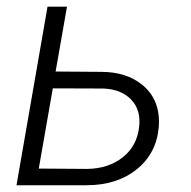

<svg xmlns="http://www.w3.org/2000/svg" viewBox="-20 -548 564 568"><path d="M144.5 -336.4 280.8 -335.4Q353.5 -335 399.9 -297.9Q455.6 -252.9 449.7 -172.9Q443.4 -94.7 384.8 -47.4Q326.2 0 235.8 0H28.8L120.6 -528.3H178.2ZM136.2 -286.6 94.7 -49.3 238.3 -48.3Q301.3 -49.3 343.3 -82.8Q385.3 -116.2 391.6 -172.4Q397.5 -223.1 367.7 -253.7Q337.9 -284.2 285.6 -286.1Z"/></svg>

Font: Roboto Light
Style: Italic
Weight: 300
Italic angle: -12°
Designer: Google
Version: Version 2.134; 2016; ttfautohint (v1.6)